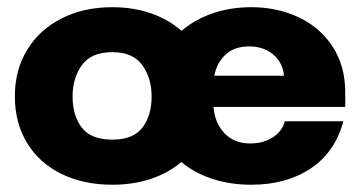

<svg xmlns="http://www.w3.org/2000/svg" viewBox="-20 -505 1008 536"><path d="M21.5 -236.3Q21.5 -309.6 55.9 -366Q90.3 -422.4 152.1 -453.6Q213.9 -484.9 293.5 -484.9Q352.1 -484.9 401.4 -467.8Q450.7 -450.7 486.8 -418.9Q523.9 -450.7 573.7 -467.8Q623.5 -484.9 681.6 -484.9Q754.4 -484.9 814.2 -456.5Q874 -428.2 908.9 -374.3Q943.8 -320.3 943.8 -247.1V-206.5H576.2Q579.6 -161.1 606.9 -132.8Q634.3 -104.5 678.2 -104.5Q705.1 -104.5 725.8 -113.3Q746.6 -122.1 759 -136.2Q771.5 -150.4 774.9 -166.5H938.5Q915.5 -80.1 847.4 -34.7Q779.3 10.7 681.6 10.7Q622.6 10.7 572.8 -5.6Q522.9 -22 486.3 -52.7Q450.2 -22 401.1 -5.6Q352.1 10.7 293.5 10.7Q213.4 10.7 151.6 -19.5Q89.8 -49.8 55.7 -105.7Q21.5 -161.6 21.5 -236.3ZM293.5 -115.2Q352.5 -115.2 377.9 -149.2Q403.3 -183.1 403.3 -235.4Q403.3 -287.1 377.2 -323.2Q351.1 -359.4 293.5 -359.4Q234.9 -359.4 208.7 -323.2Q182.6 -287.1 182.6 -235.4Q182.6 -183.1 208 -149.2Q233.4 -115.2 293.5 -115.2ZM772.9 -293.5Q771 -316.4 758.8 -335Q746.6 -353.5 725.1 -364.5Q703.6 -375.5 676.3 -375.5Q634.3 -375.5 609.9 -352.8Q585.4 -330.1 578.1 -293.5Z"/></svg>

Font: Glacial Indifference
Style: Bold
Weight: 700
Designer: Alfredo Marco Pradil
Foundry: Alfredo Marco Pradil
Version: Version 1.312